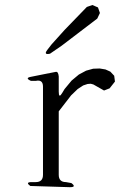

<svg xmlns="http://www.w3.org/2000/svg" viewBox="-20 -779 540 774"><path d="M356.4 -438.5 345.7 -441.4 333 -440.4 315.4 -434.6 293 -419.9 266.6 -394.5 216.8 -330.1V-74.2Q216.8 -44.9 246.1 -44.9L267.6 -41Q290 -24.4 261.7 -24.4L102.5 -29.3Q80.1 -44.9 108.4 -44.9H124Q153.3 -44.9 153.3 -74.2V-429.7Q153.3 -459 125 -453.1H104.5Q78.1 -464.8 106.4 -469.7L160.2 -480.5L205.1 -489.3Q214.8 -491.2 216.8 -470.7V-409.2Q216.8 -379.9 231.4 -405.3L240.2 -419.9L268.6 -454.1L297.9 -478.5L327.1 -494.1L355.5 -502L381.8 -502.9L405.3 -499L424.8 -490.2L440.4 -473.6L443.4 -450.2L421.9 -422.9L399.4 -414.1ZM372.1 -704.1 228.5 -594.7 181.6 -562.5Q154.3 -556.6 170.9 -578.1L187.5 -599.6L241.2 -659.2L330.1 -751L352.5 -758.8L375 -749L382.8 -726.6Z"/></svg>

Font: B2 Hana
Style: Regular
Weight: 500
Version: 2020-08-05; (max)